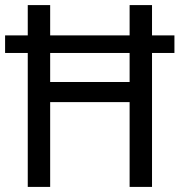

<svg xmlns="http://www.w3.org/2000/svg" viewBox="-21 -734 706 754"><path d="M88 0H176V-333H488V0H576V-526H664V-595H576V-714H488V-595H176V-714H88V-595H-1V-526H88ZM176 -412V-526H488V-412Z"/></svg>

Font: Noto Sans Sinhala UI SemiCondensed
Style: Regular
Weight: 400
Width: 4
Designer: Jelle Bosma - Monotype Design Team
Foundry: Monotype Imaging Inc.
Version: Version 2.006